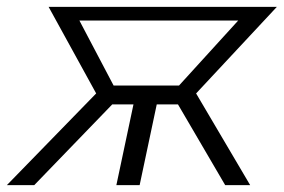

<svg xmlns="http://www.w3.org/2000/svg" viewBox="-52 -541 829 561"><path d="M-32 0 229 -268 90 -521H757L521 -268L679 0H606L468 -236H406L356 0H288L338 -236H276L48 0ZM280 -291H471L644 -481H180Z"/></svg>

Font: Raleway
Style: Italic
Weight: 400
Italic angle: -12°
Designer: Matt McInerney, Pablo Impallari, Rodrigo Fuenzalida
Foundry: Matt McInerney, Pablo Impallari, Rodrigo Fuenzalida
Version: Version 4.026